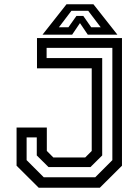

<svg xmlns="http://www.w3.org/2000/svg" viewBox="-20 -878 648 898"><path d="M161 0 57.5 -103V-281.5H199V-172L229.5 -141.5H378.5L409 -172V-558.5H153V-700H550.5V-103L447 0ZM184.5 -49H425.5L505.5 -129V-654H198V-606.5H458V-151L403 -96.5H207L152 -151V-235.5H104.5V-129ZM291 -858H417L529 -716H390.5L354 -770L317.5 -716H179ZM314 -827.5 255.5 -750.5H300L337.5 -803.5H369.5L406.5 -750.5H451L392.5 -827.5Z"/></svg>

Font: Tourney Medium
Style: Regular
Weight: 500
Designer: Tyler Finck
Foundry: Etcetera Type Co
Version: Version 1.015